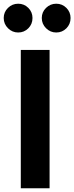

<svg xmlns="http://www.w3.org/2000/svg" viewBox="-56 -1014 400 1034"><path d="M56 -745H211V0H56ZM-36 -917Q-36 -949 -13 -971.5Q10 -994 42 -994Q74 -994 96.5 -971.5Q119 -949 119 -917Q119 -884 96.5 -861.5Q74 -839 42 -839Q10 -839 -13 -862Q-36 -885 -36 -917ZM247 -994Q279 -994 301.5 -971.5Q324 -949 324 -917Q324 -884 301.5 -861.5Q279 -839 247 -839Q215 -839 192 -862Q169 -885 169 -917Q169 -949 192 -971.5Q215 -994 247 -994Z"/></svg>

Font: BLUETTI 2.0
Style: Bold
Weight: 700
Designer: Stijn de Vries
Foundry: tokotype
Version: Version 2.005;October 31, 2023;FontCreator 14.0.0.2814 64-bi